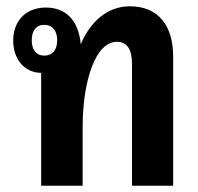

<svg xmlns="http://www.w3.org/2000/svg" viewBox="-20 -591 629 611"><path d="M111 0H243V-186C243 -334 284 -458 352 -458C388 -458 400 -429 400 -387V0H531V-412C531 -508 485 -571 393 -571C322 -571 267 -522 237 -450C230 -529 187 -567 126 -567C60 -567 22 -522 22 -462C22 -404 56 -360 111 -359ZM121 -414C95 -414 81 -433 81 -463C81 -493 95 -512 121 -512C147 -512 162 -493 162 -463C162 -432 147 -414 121 -414Z"/></svg>

Font: Noto Sans Thai Looped Condensed
Style: Bold
Weight: 700
Width: 3
Designer: Sasikarn Vongin, Ben Mitchell
Foundry: The Fontpad Ltd
Version: Version 1.001